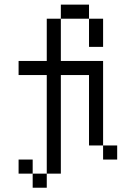

<svg xmlns="http://www.w3.org/2000/svg" viewBox="-20 -708 602 852"><path d="M62.5 -375H187.5V62.5H250V-375H375V-62.5H437.5V-437.5H250V-625H187.5V-437.5H62.5ZM62.5 62.5H125V0H62.5ZM125 125H187.5V62.5H125ZM250 -625H375V-687.5H250ZM375 -500H437.5V-625H375ZM437.5 0H500V-62.5H437.5Z"/></svg>

Font: ChillMoonMono
Style: Regular
Weight: 400
Designer: Warren2060
Foundry: ChillType
Version: Version 1.000;Glyphs 3.1.1 (3135)